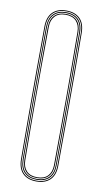

<svg xmlns="http://www.w3.org/2000/svg" viewBox="-91 -848 480 896"><g transform="rotate(10 149.0 -400.0)"><path d="M148.8 5Q107.2 5 84.1 -17.9Q61 -40.8 60.5 -85Q59.8 -182 59.5 -290Q59.2 -398 59.5 -506.6Q59.8 -615.2 60.5 -714Q61 -758.8 84.1 -781.9Q107.2 -805 148.8 -805Q190.5 -805 213.6 -781.9Q236.8 -758.8 237 -714Q237.8 -616.5 238 -509.1Q238.2 -401.8 238 -293.5Q237.8 -185.2 237 -85Q236.8 -40.8 213.5 -17.9Q190.2 5 148.8 5ZM148.8 1Q188.5 1 210.6 -20.9Q232.8 -42.8 233 -85Q233.8 -180.8 234 -289Q234.2 -397.2 234 -506.4Q233.8 -615.5 233 -714Q232.8 -756.5 210.8 -778.8Q188.8 -801 148.8 -801Q108.8 -801 86.9 -778.8Q65 -756.5 64.5 -714Q63.8 -617.8 63.5 -510.2Q63.2 -402.8 63.5 -294Q63.8 -185.2 64.5 -85Q65 -42.8 87 -20.9Q109 1 148.8 1ZM148.8 -3Q111 -3 90 -24Q69 -45 68.5 -85Q67.8 -179.2 67.5 -288.2Q67.2 -397.2 67.5 -507.1Q67.8 -617 68.5 -714Q69 -754.8 90 -775.9Q111 -797 148.8 -797Q186.8 -797 207.8 -775.9Q228.8 -754.8 229 -714Q229.8 -619.5 230 -510.8Q230.2 -402 230 -292.2Q229.8 -182.5 229 -85Q228.8 -45 207.8 -24Q186.8 -3 148.8 -3ZM148.8 -7Q184.5 -7 204.6 -26.9Q224.8 -46.8 225 -85Q225.8 -178 226 -287.4Q226.2 -396.8 226 -507.4Q225.8 -618 225 -714Q224.8 -752.8 204.8 -772.9Q184.8 -793 148.8 -793Q112.8 -793 92.9 -772.9Q73 -752.8 72.5 -714Q71.8 -620.8 71.5 -511.5Q71.2 -402.2 71.5 -291.9Q71.8 -181.5 72.5 -85Q73 -46.8 93 -26.9Q113 -7 148.8 -7ZM148.8 -11Q113.2 -11 95 -30.8Q76.8 -50.5 76.5 -85Q76 -153.2 75.8 -234Q75.5 -314.8 75.5 -399.5Q75.5 -484.2 75.8 -565.1Q76 -646 76.5 -714Q77 -750.8 95.9 -769.9Q114.8 -789 148.8 -789Q182.8 -789 201.8 -769.9Q220.8 -750.8 221 -714Q221.8 -632.2 222 -526.1Q222.2 -420 222.1 -305.9Q222 -191.8 221 -85Q220.8 -50.5 202.5 -30.8Q184.2 -11 148.8 -11ZM148.8 -15Q182.2 -15 199.4 -33.5Q216.5 -52 216.8 -83.5Q217.5 -178.8 217.9 -257.5Q218.2 -336.2 218.2 -408.2Q218.2 -480.2 217.9 -554.6Q217.5 -629 216.8 -715.5Q216.5 -747.5 199.4 -766.2Q182.2 -785 148.8 -785Q115.5 -785 98.2 -766.2Q81 -747.5 80.8 -715.5Q80 -620.2 79.6 -541.5Q79.2 -462.8 79.2 -390.8Q79.2 -318.8 79.6 -244.4Q80 -170 80.8 -83.5Q81 -52 98.1 -33.5Q115.2 -15 148.8 -15Z"/></g></svg>

Font: Big Shoulders Inline Display SC Thin
Style: Regular
Weight: 100
Designer: Patric King
Foundry: XO Type Co
Version: Version 2.002